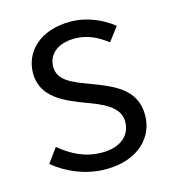

<svg xmlns="http://www.w3.org/2000/svg" viewBox="-90 -629 643 717"><g transform="rotate(-15 231.5 -270.5)"><path d="M233 13C358 13 426 -59 426 -145C426 -248 339 -279 259 -310C197 -333 141 -353 141 -407C141 -451 174 -489 246 -489C296 -489 334 -468 370 -441L410 -494C369 -527 310 -554 246 -554C129 -554 62 -487 62 -403C62 -311 146 -276 222 -247C282 -225 348 -199 348 -141C348 -91 311 -51 236 -51C168 -51 120 -78 73 -116L33 -61C83 -19 156 13 233 13Z"/></g></svg>

Font: Noto Sans CJK HK DemiLight
Style: Regular
Weight: 350
Designer: Ryoko NISHIZUKA 西塚涼子 (kana, bopomofo & ideographs); Paul D. Hunt (Latin, Greek & Cyrillic); Sandoll Communications 산돌커뮤니
Foundry: Adobe
Version: Version 2.004;hotconv 1.0.118;makeotfexe 2.5.65603